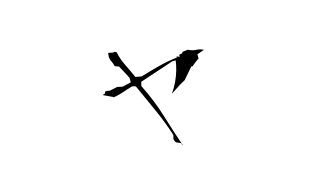

<svg xmlns="http://www.w3.org/2000/svg" viewBox="-57 -548 1114 678"><g transform="rotate(-15 500.0 -209.5)"><path d="M582 -314H593.8Q590.3 -293.5 586.9 -281.2Q575.7 -240.7 550.3 -203.6Q559.6 -209.5 567.9 -215.3Q585.4 -227.5 606 -238.3L641.1 -278.8H646L659.7 -290L673.3 -299.8V-314.9L699.2 -324.2Q688.5 -330.6 676.3 -331.1Q658.7 -331.5 645 -339.4L624.5 -336.9L622.6 -332.5L610.8 -330.1V-322.8L600.1 -326.7V-322.8Q576.7 -319.8 564.5 -317.4Q528.3 -310.5 463.4 -290.5L440.9 -294.4Q428.7 -322.3 416.7 -346.2Q404.8 -370.1 399.9 -395.5L392.1 -399.4L387.2 -397.9Q377 -399.9 370.1 -401.4L368.7 -389.2Q368.7 -379.4 373.3 -370.1Q377.9 -360.8 380.4 -350.1L395 -344.7L420.4 -296.9V-294.9V-280.3L388.7 -272.9L370.1 -276.9L340.8 -271L331.5 -272.9L323.7 -272L323.2 -266.1L312.5 -262.7L346.7 -246.6L347.7 -244.6Q365.7 -247.1 382.3 -252.9Q398.9 -258.8 421.9 -265.6L434.1 -261.7Q457 -210 479 -161.9Q501 -113.8 517.6 -61.5L514.2 -48.8Q514.6 -40.5 520 -34.2L536.6 -26.9L538.6 -19.5L540.5 -18.1Q521.5 -72.8 502.9 -134Q484.4 -195.3 453.1 -257.8L456.5 -272.5L581.1 -314Z"/></g></svg>

Font: Bakudai
Style: ExtraLight
Weight: 200
Version: Version 1.48